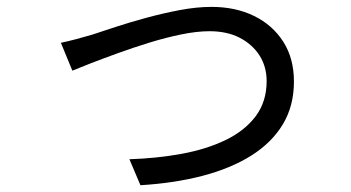

<svg xmlns="http://www.w3.org/2000/svg" viewBox="-20 -526 1040 569"><path d="M160.4 -399.2Q182.8 -403.8 206.5 -410.2Q230.1 -416.5 253.9 -423.5Q280.1 -432.1 321.8 -445.9Q363.5 -459.6 412.7 -473Q461.9 -486.4 512.2 -496Q562.6 -505.6 606.8 -505.6Q678 -505.6 733 -478.7Q787.9 -451.8 819.5 -402.3Q851.1 -352.9 851.1 -284.4Q851.1 -212.1 818.2 -157.6Q785.3 -103 724.6 -64.9Q663.9 -26.8 580.5 -5Q497.2 16.8 396.2 22.9L363.5 -54.1Q444.8 -56.7 518.1 -70.1Q591.3 -83.5 648.2 -110.8Q705 -138.1 737.6 -181.4Q770.2 -224.8 770.2 -285.6Q770.2 -328.5 749 -361.7Q727.8 -394.8 690.2 -414.2Q652.5 -433.5 600.9 -433.5Q563.9 -433.5 517.7 -424.1Q471.5 -414.7 422.9 -399.7Q374.4 -384.7 329.3 -368.4Q284.3 -352.1 249 -338.4Q213.6 -324.7 194.4 -316.6Z"/></svg>

Font: Noto Sans HK Thin
Style: Regular
Weight: 100
Designer: Ryoko NISHIZUKA 西塚涼子 (kana, bopomofo & ideographs); Paul D. Hunt (Latin, Greek & Cyrillic); Sandoll Communications 산돌커뮤니
Foundry: Adobe
Version: Version 2.004-H2;hotconv 1.0.118;makeotfexe 2.5.65603